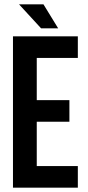

<svg xmlns="http://www.w3.org/2000/svg" viewBox="-20 -868 408 888"><path d="M150 -405H301V-305H150V-100H340V0H40V-700H340V-600H150ZM181 -848 249 -737H170L68 -848Z"/></svg>

Font: Bebas Neue
Style: Regular
Weight: 400
Designer: Ryoichi Tsunekawa
Foundry: Ryoichi Tsunekawa
Version: Version 1.300